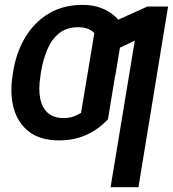

<svg xmlns="http://www.w3.org/2000/svg" viewBox="-20 -573 718 797"><path d="M244.1 -83Q266.6 -83 283.9 -88.9Q301.3 -94.7 316.4 -104.5L345.7 -280.3H461.4L428.2 -78.1Q405.3 -53.2 375.7 -33.4Q346.2 -13.7 309.1 -2Q272 9.8 226.1 9.8Q147.5 9.8 100.8 -26.1Q54.2 -62 37.4 -122.3Q20.5 -182.6 31.7 -255.4L34.2 -272.9Q46.4 -352.5 83.5 -415.8Q120.6 -479 180.9 -515.9Q241.2 -552.7 322.8 -552.7Q365.7 -552.7 398.7 -540.3Q431.6 -527.8 455.3 -507.1Q479 -486.3 492.2 -461.4L458.5 -258.3L342.8 -262.2L371.6 -435.5Q360.4 -447.8 343.5 -453.9Q326.7 -460 304.2 -460Q256.3 -460 225.1 -434.6Q193.8 -409.2 176 -366.5Q158.2 -323.7 149.9 -272.9L147.5 -255.4Q139.2 -202.1 147 -163.6Q154.8 -125 179 -104Q203.1 -83 244.1 -83ZM677.7 -545.9 554.7 204.1H439L539.6 -404.3L419.9 -347.7L441.4 -478L591.8 -545.9Z"/></svg>

Font: Inter 16pt Medium
Style: Italic
Weight: 500
Italic angle: -9.3988°
Version: Version 4.001;git-66647c0bb